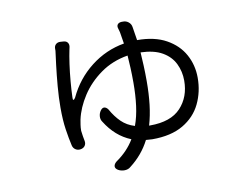

<svg xmlns="http://www.w3.org/2000/svg" viewBox="-75 -716 1150 892"><g transform="rotate(-10 500.0 -270.0)"><path d="M555 -611Q570 -612 582 -602.5Q594 -593 596 -578L606 -515Q688 -515 743 -484.5Q798 -454 825.5 -404Q853 -354 853 -294Q853 -228 826 -172Q799 -116 742 -82.5Q685 -49 596 -49L566 -51Q533 14 473 60Q462 70 445 70.5Q428 71 414 63Q401 55 401.5 44.5Q402 34 414 24Q469 -14 500 -66Q463 -81 433.5 -107Q404 -133 381 -170Q373 -181 374 -196Q375 -211 384 -223Q392 -234 401.5 -233Q411 -232 419 -221Q439 -185 464.5 -160Q490 -135 527 -124Q542 -165 548.5 -215Q555 -265 555 -324Q555 -361 553.5 -393Q552 -425 550 -452Q477 -440 421 -400Q365 -360 330 -306Q295 -252 283 -197Q281 -186 279 -173Q277 -160 277 -145Q279 -131 280.5 -119.5Q282 -108 285 -95Q287 -82 280 -72.5Q273 -63 259 -61Q246 -59 235.5 -66Q225 -73 222 -86Q214 -121 207.5 -164.5Q201 -208 201 -267Q201 -315 205.5 -368Q210 -421 215.5 -465.5Q221 -510 224 -532V-542Q224 -555 232.5 -562.5Q241 -570 254 -569L269 -568Q282 -567 288 -558Q294 -549 291 -536Q291 -535 289 -527Q283 -499 277.5 -460Q272 -421 268.5 -379.5Q265 -338 264 -306Q263 -294 266.5 -293Q270 -292 276 -302Q315 -385 385.5 -440Q456 -495 543 -510L534 -565Q532 -573 531 -576Q530 -579 529 -583Q525 -595 530.5 -602.5Q536 -610 549 -611ZM612 -456Q614 -427 615.5 -393Q617 -359 617 -320Q617 -260 611 -209Q605 -158 592 -114H597Q695 -114 742 -164.5Q789 -215 789 -292Q789 -335 771 -372Q753 -409 714 -431.5Q675 -454 612 -456Z"/></g></svg>

Font: Chiron GoRound TC N
Style: Regular
Weight: 350
Designer: Ryoko NISHIZUKA 西塚涼子 (kana, bopomofo & ideographs); Paul D. Hunt (Latin, Greek & Cyrillic); Sandoll Communications 산돌커뮤니
Foundry: Adobe
Version: Version 1.000;hotconv 1.1.1;makeotfexe 2.6.0